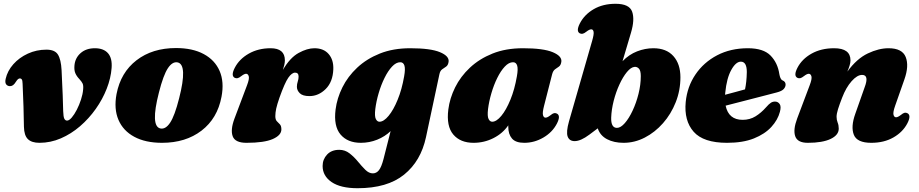

<svg xmlns="http://www.w3.org/2000/svg" viewBox="-20 -740 4856 1015"><path d="M106.5 -70Q106 -119.5 104.2 -176.2Q102.5 -233 99.5 -296.5Q99 -315 95.2 -320.2Q91.5 -325.5 85.5 -325.5Q75.5 -325.5 66 -310.5Q56.5 -295 49 -289.8Q41.5 -284.5 32 -284.5Q19.5 -285 12.5 -294.2Q5.5 -303.5 10 -323.5Q19.5 -365.5 50.5 -400.5Q81.5 -435.5 127.2 -456.5Q173 -477.5 225.5 -477.5Q270 -477.5 286.2 -451.5Q302.5 -425.5 305.5 -369.5Q309.5 -291 311.5 -236.5Q313.5 -182 314 -153Q315 -122.5 320 -112.5Q325 -102.5 334.5 -102.5Q345.5 -102.5 359.2 -118.5Q373 -134.5 386 -159.8Q399 -185 408.2 -213.5Q417.5 -242 419.5 -267Q421.5 -288 416.8 -298.2Q412 -308.5 399.5 -322Q385.5 -336.5 378.5 -352.5Q371.5 -368.5 373.5 -392.5Q376.5 -433 405.8 -459Q435 -485 481.5 -485Q527.5 -485 550.8 -458.8Q574 -432.5 570 -380.5Q566 -327 544.2 -271.2Q522.5 -215.5 486.2 -164.2Q450 -113 403 -72.5Q356 -32 301.5 -8.5Q247 15 188.5 15Q147.5 15 127.5 -4.5Q107.5 -24 106.5 -70Z M910.5 -486Q998 -486 1057 -454.2Q1116 -422.5 1141 -364.8Q1166 -307 1151 -228.5Q1129.5 -114 1045.5 -49.5Q961.5 15 836.5 15Q749 15 690 -16.8Q631 -48.5 606.2 -106.5Q581.5 -164.5 596 -242.5Q618 -357 701.8 -421.5Q785.5 -486 910.5 -486ZM827.5 -61Q855 -55 879.2 -91.2Q903.5 -127.5 927 -220.5Q972.5 -398 919.5 -410Q892 -416 867.8 -379.8Q843.5 -343.5 820 -250.5Q774.5 -73 827.5 -61Z M1221 -328.5Q1199.5 -339.5 1221 -381.5Q1245 -428 1295.2 -456.5Q1345.5 -485 1410.5 -485Q1486 -485 1486 -421Q1486 -410 1483 -397Q1480 -384 1475.5 -370.5Q1513.5 -435.5 1558.8 -460.2Q1604 -485 1642 -485Q1691 -485 1717.5 -454.2Q1744 -423.5 1742 -373.5Q1739.5 -307 1701.8 -269.5Q1664 -232 1616 -232Q1580 -232 1564.8 -247.2Q1549.5 -262.5 1549.5 -281Q1549.5 -295.5 1554 -308.8Q1558.5 -322 1558.5 -335Q1558.5 -356 1540 -356Q1523 -356 1504.2 -329.2Q1485.5 -302.5 1457.5 -224Q1445 -188 1440.2 -166.2Q1435.5 -144.5 1435.5 -126Q1435.5 -107.5 1443.5 -99.2Q1451.5 -91 1459.5 -82.8Q1467.5 -74.5 1467.5 -56Q1467.5 -25 1422 -5Q1376.5 15 1283 15Q1223 15 1210.2 -19.5Q1197.5 -54 1219.5 -113L1286 -289.5Q1299 -323.5 1295 -336.8Q1291 -350 1281 -350Q1271.5 -350 1256 -338Q1244 -328.5 1236.2 -326.8Q1228.5 -325 1221 -328.5Z M2232 -15Q2205 111.5 2116.2 183.2Q2027.5 255 1870.5 255Q1780.5 255 1733 222.5Q1685.5 190 1685.5 137.5Q1685.5 102.5 1709 77.2Q1732.5 52 1773.5 52Q1804 52 1828 70.8Q1852 89.5 1872.2 114.2Q1892.5 139 1911.5 157.8Q1930.5 176.5 1951 176.5Q1970 176.5 1983.2 159.8Q1996.5 143 2007.5 100.5L2045 -47Q2015 -18 1973.8 -1.5Q1932.5 15 1887.5 15Q1817.5 15 1780.2 -29Q1743 -73 1754 -161Q1761.5 -220.5 1790 -278Q1818.5 -335.5 1868.2 -382.2Q1918 -429 1988.2 -457Q2058.5 -485 2148.5 -485Q2256 -485 2305.8 -464.2Q2355.5 -443.5 2351.5 -413.5Q2349 -395.5 2338.8 -388.2Q2328.5 -381 2317.8 -373.8Q2307 -366.5 2303 -348ZM1964 -163.5Q1959.5 -125.5 1966.8 -111Q1974 -96.5 1986 -96.5Q2008.5 -96.5 2034.2 -127.5Q2060 -158.5 2082.2 -212.8Q2104.5 -267 2116.5 -336.5Q2123.5 -375.5 2118 -393.2Q2112.5 -411 2096 -411Q2074 -411 2052.5 -388Q2031 -365 2012.8 -328Q1994.5 -291 1981.8 -247.5Q1969 -204 1964 -163.5Z M2856 -180Q2847 -145 2850.5 -131.5Q2854 -118 2864 -118Q2873.5 -118 2889 -130Q2901 -140 2908.8 -141.8Q2916.5 -143.5 2924 -139.5Q2945.5 -128.5 2924 -86.5Q2900.5 -41 2852.8 -13Q2805 15 2751.5 15Q2706 15 2686.5 -7.8Q2667 -30.5 2667 -69.5Q2667 -73.5 2667 -77.5Q2637.5 -34.5 2588.5 -9.8Q2539.5 15 2483.5 15Q2413.5 15 2376.2 -29Q2339 -73 2350 -161Q2357.5 -220.5 2386 -278Q2414.5 -335.5 2464.2 -382.2Q2514 -429 2584 -457Q2654 -485 2744.5 -485Q2852 -485 2901.8 -464.2Q2951.5 -443.5 2947.5 -413.5Q2945 -395.5 2935 -388.2Q2925 -381 2914.5 -373.8Q2904 -366.5 2899 -348ZM2560 -163.5Q2555.5 -125.5 2562.8 -111Q2570 -96.5 2582 -96.5Q2604.5 -96.5 2630.2 -127.5Q2656 -158.5 2678.2 -212.8Q2700.5 -267 2712.5 -336.5Q2719.5 -375.5 2714 -393.2Q2708.5 -411 2692 -411Q2670 -411 2648.5 -388Q2627 -365 2608.8 -328Q2590.5 -291 2577.8 -247.5Q2565 -204 2560 -163.5Z M3110.5 -524.5Q3120.5 -559 3118 -572Q3115.5 -585 3105.5 -585Q3096 -585 3080.5 -573Q3068.5 -563.5 3060.8 -561.8Q3053 -560 3045.5 -563.5Q3024 -574.5 3045.5 -616.5Q3069.5 -663 3118.5 -691.5Q3167.5 -720 3234 -720Q3307 -720 3321.8 -678.2Q3336.5 -636.5 3315.5 -566.5L3271 -416.5Q3305.5 -452 3348 -468.5Q3390.5 -485 3434 -485Q3502.5 -485 3539.8 -443.5Q3577 -402 3577 -331.5Q3577 -262 3552.2 -199.5Q3527.5 -137 3485 -88.8Q3442.5 -40.5 3388.8 -12.8Q3335 15 3276.5 15Q3225.5 15 3189 -4.2Q3152.5 -23.5 3140 -61.5L3096 -28.5Q3050 6 3018 6Q2990 6 2981 -18Q2972 -42 2988 -98.5ZM3335 -386.5Q3315.5 -385 3294.2 -359.2Q3273 -333.5 3254.5 -293.2Q3236 -253 3224.2 -206.8Q3212.5 -160.5 3211 -118Q3209.5 -64 3241.5 -64Q3261 -64 3283 -89Q3305 -114 3324.2 -155Q3343.5 -196 3355.5 -244Q3367.5 -292 3367.5 -337.5Q3367.5 -366.5 3357.8 -377Q3348 -387.5 3335 -386.5Z M4103 -149Q4092 -106.5 4057.8 -69Q4023.5 -31.5 3965.5 -8.2Q3907.5 15 3823.5 15Q3698.5 15 3647 -43.5Q3595.5 -102 3605 -201Q3613 -282 3656.5 -346.2Q3700 -410.5 3771.2 -447.8Q3842.5 -485 3933.5 -485Q4016 -485 4053.8 -446Q4091.5 -407 4100 -348Q4102 -336.5 4106 -327.2Q4110 -318 4117 -315Q4133 -308.5 4133 -293Q4133 -280.5 4123.2 -269.5Q4113.5 -258.5 4087 -251.5Q4058.5 -244 4012 -232Q3965.5 -220 3913.2 -206.5Q3861 -193 3816 -181.5Q3831.5 -106.5 3906 -106.5Q3944 -106.5 3974 -125Q4004 -143.5 4029 -172Q4045 -190.5 4055.5 -197Q4066 -203.5 4078.5 -203Q4093 -202.5 4101.8 -189.8Q4110.5 -177 4103 -149ZM3814 -250Q3813.5 -244.5 3813 -239Q3840.5 -246.5 3868.5 -253.8Q3896.5 -261 3918.5 -267.5Q3922.5 -285.5 3925 -308.8Q3927.5 -332 3928 -359Q3928 -414 3896.5 -414Q3870 -414 3845.8 -370.2Q3821.5 -326.5 3814 -250Z M4195.5 -328.5Q4174 -339.5 4195.5 -381.5Q4219.5 -428 4270.2 -456.5Q4321 -485 4389.5 -485Q4476 -485 4476 -421Q4476 -408 4471.2 -393Q4466.5 -378 4459.5 -361.5Q4509.5 -430 4567.5 -457.5Q4625.5 -485 4677 -485Q4749.5 -485 4768 -438.5Q4786.5 -392 4761 -320L4712 -180.5Q4700 -146.5 4703.5 -133.2Q4707 -120 4717 -120Q4726.5 -120 4742 -132Q4754 -142 4761.8 -143.8Q4769.5 -145.5 4777 -141.5Q4798.5 -130.5 4777 -88.5Q4753 -42 4703.2 -13.5Q4653.5 15 4586 15Q4510.5 15 4493.8 -27.5Q4477 -70 4501.5 -138.5L4550.5 -277.5Q4576 -344 4537.5 -344Q4511.5 -344 4482 -310.8Q4452.5 -277.5 4432 -224Q4418 -188 4410.2 -163.2Q4402.5 -138.5 4402.5 -122.5Q4402.5 -106 4408.2 -92Q4414 -78 4414 -60Q4414 -26 4371 -5.5Q4328 15 4250.5 15Q4196 15 4184 -19.5Q4172 -54 4194 -113L4260.5 -289.5Q4273.5 -323.5 4269.5 -336.8Q4265.5 -350 4255.5 -350Q4246 -350 4230.5 -338Q4218.5 -328.5 4210.8 -326.8Q4203 -325 4195.5 -328.5Z"/></svg>

Font: Fraunces 9pt S000 Black
Style: Italic
Weight: 900
Italic angle: -16°
Version: Version 1.000; ttfautohint (v1.8.3)